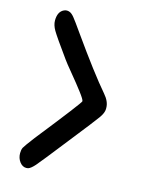

<svg xmlns="http://www.w3.org/2000/svg" viewBox="-116 -889 682 907"><g transform="rotate(15 225.0 -435.0)"><path d="M395 -417Q395 -399 377.5 -374Q360 -349 264 -228Q163 -99 144 -77.5Q125 -56 112 -52Q109 -51 103 -51Q84 -51 70.5 -69Q57 -87 57 -111Q57 -127 62 -138Q67 -148 105 -198Q278 -416 278 -424Q278 -432 253 -465Q228 -498 194 -539Q160 -580 151 -593Q83 -687 68.5 -712Q54 -737 54 -759Q54 -803 83 -816Q97 -822 111 -816Q121 -812 133 -797.5Q145 -783 180 -733Q299 -565 367 -486Q395 -454 395 -423Z"/></g></svg>

Font: Chanighter Handwriting Cyr
Style: Regular
Weight: 400
Designer: Sin Chanighter
Version: Version 001.001